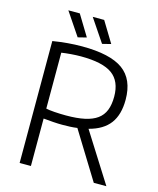

<svg xmlns="http://www.w3.org/2000/svg" viewBox="-134 -1025 919 1118"><g transform="rotate(15 325.5 -466.0)"><path d="M365 -284Q344 -281 321.5 -280Q299 -279 274 -279Q250 -279 221 -281Q192 -283 161 -286V0H93V-735Q184 -750 269 -750Q439 -750 516.5 -694Q594 -638 594 -515Q594 -425 554 -371.5Q514 -318 429 -296L616 0H540ZM282 -337Q348 -337 394 -347Q440 -357 469 -378Q498 -399 511.5 -433Q525 -467 525 -515Q525 -608 467 -650Q409 -692 278 -692Q250 -692 218 -689.5Q186 -687 161 -683V-346Q177 -342 211.5 -339.5Q246 -337 282 -337ZM230 -794 137 -932H206L282 -807ZM377 -794 284 -932H353L429 -807Z"/></g></svg>

Font: Plata Sans Light
Style: Regular
Weight: 300
Designer: Pablo Impallari, Andres Torresi, & Cristiano Sobral
Foundry: Pablo Impallari, Andres Torresi, & Cristiano Sobral
Version: Version 1.00;December 28, 2019;FontCreator 12.0.0.2547 64-bi